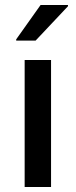

<svg xmlns="http://www.w3.org/2000/svg" viewBox="-20 -751 304 771"><path d="M79 0V-510H185V0ZM45 -588V-593L143 -731H253V-726L123 -588Z"/></svg>

Font: Saira Thin Medium
Style: Regular
Weight: 500
Version: Version 1.101